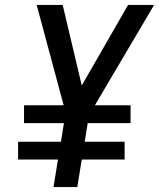

<svg xmlns="http://www.w3.org/2000/svg" viewBox="-20 -755 642 775"><path d="M196 0 214 -111H53V-183H226L238 -258H77V-330H237L128 -735H233L310 -410L497 -735H602L363 -330H507V-258H334L322 -183H483V-111H310L292 0Z"/></svg>

Font: Iosevka Md Ex Obl
Style: Regular
Weight: 500
Width: 7
Italic angle: -9°
Monospace: yes
Designer: Belleve Invis
Foundry: Belleve Invis
Version: Version 32.5.0; ttfautohint (v1.8.4)